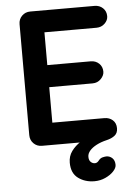

<svg xmlns="http://www.w3.org/2000/svg" viewBox="-60 -745 692 997"><g transform="rotate(-5 286.0 -246.5)"><path d="M392 207Q343 207 307.5 181Q272 155 272 100Q272 66 290.5 40.5Q309 15 338.5 -4Q368 -23 401.5 -35.5Q435 -48 465 -56L457 0H136Q110 0 92.5 -17.5Q75 -35 75 -61V-639Q75 -665 92.5 -682.5Q110 -700 136 -700H471Q497 -700 514.5 -683.5Q532 -667 532 -641Q532 -620 514.5 -603Q497 -586 471 -586H191L200 -603V-407L192 -415H426Q452 -415 469.5 -398.5Q487 -382 487 -356Q487 -336 469.5 -318Q452 -300 426 -300H195L200 -308V-106L192 -115H471Q497 -115 514.5 -99.5Q532 -84 532 -57Q532 -32 515.5 -19Q499 -6 473 0Q443 7 420 19Q397 31 384 46Q371 61 371 78Q371 96 380.5 105Q390 114 402 114Q414 114 423 102Q432 90 444.5 87Q457 84 464 84Q482 84 495 96.5Q508 109 508 132Q508 148 491.5 165.5Q475 183 448.5 195Q422 207 392 207Z"/></g></svg>

Font: zvoove
Style: Bold
Weight: 700
Designer: Vernon Adams (Nunito) & Andrew Paglinawan (Quicksand)
Foundry: zvoove
Version: Version 3.006